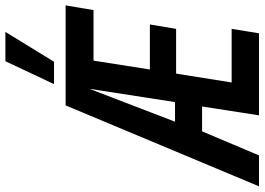

<svg xmlns="http://www.w3.org/2000/svg" viewBox="-192 -806 958 695"><g transform="rotate(-90 286.5 -459.0)"><path d="M216 0 248 -206H158L71 0H-41L252 -700H614L597 -599H414L382 -395H545L529 -300H367L335 -99H529L513 0ZM193 -304H264L312 -614ZM329 -742 412 -918H518L410 -742Z"/></g></svg>

Font: Georama Condensed SemiBold
Style: Italic
Weight: 600
Width: 3
Italic angle: -9°
Designer: Jean-Baptiste Levee
Foundry: Production Type
Version: Version 1.000